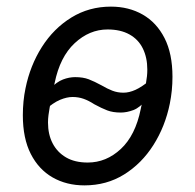

<svg xmlns="http://www.w3.org/2000/svg" viewBox="-20 -548 590 580"><path d="M235 12Q181 12 139 -12Q97 -36 73 -83Q49 -130 49 -200Q49 -221 51 -241.5Q53 -262 57 -281Q71 -350 106.5 -406Q142 -462 195.5 -495Q249 -528 315 -528Q369 -528 411 -504Q453 -480 477 -433Q501 -386 501 -316Q501 -295 499 -275Q497 -255 493 -235Q479 -166 443.5 -110Q408 -54 355 -21Q302 12 235 12ZM245 -57Q301 -57 345 -98Q389 -139 405 -218L413 -256L424 -249Q403 -223 383 -215.5Q363 -208 345 -208Q321 -208 304 -214.5Q287 -221 265 -233Q248 -244 232.5 -249.5Q217 -255 199 -255Q182 -255 161.5 -246.5Q141 -238 115 -215L135 -248L130 -223Q128 -212 126.5 -200.5Q125 -189 125 -178Q125 -142 139 -115Q153 -88 179.5 -72.5Q206 -57 245 -57ZM305 -459Q250 -459 205.5 -417.5Q161 -376 145 -297L139 -272L132 -281Q152 -301 170.5 -308Q189 -315 207 -315Q231 -315 248 -308.5Q265 -302 287 -290Q304 -280 319.5 -274Q335 -268 353 -268Q370 -268 389 -276.5Q408 -285 435 -307L416 -273L421 -297Q423 -309 424 -318Q425 -327 425 -338Q425 -374 411.5 -401.5Q398 -429 371 -444Q344 -459 305 -459Z"/></svg>

Font: IBM Plex Sans
Style: Italic
Weight: 400
Italic angle: -11.31°
Designer: Mike Abbink, Paul van der Laan, Pieter van Rosmalen
Foundry: Bold Monday
Version: Version 3.201